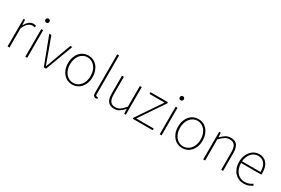

<svg xmlns="http://www.w3.org/2000/svg" viewBox="95 -1978 4651 3174"><g transform="rotate(30 2420.5 -390.5)"><path d="M105 -527H135L141 -428H143Q169 -476 206.5 -508Q244 -540 292 -540Q306 -540 317.5 -538Q329 -536 343 -529L334 -496Q321 -501 312 -503Q303 -505 287 -505Q252 -505 212 -473.5Q172 -442 141 -364V0H105Z M444 -527H480V0H444ZM463 -660Q447 -660 436 -670.5Q425 -681 425 -698Q425 -717 436 -727Q447 -737 463 -737Q478 -737 490 -727Q502 -717 502 -698Q502 -681 490 -670.5Q478 -660 463 -660Z M597 -527H637L761 -187Q775 -149 788.5 -110.5Q802 -72 816 -37H820Q834 -72 848 -110.5Q862 -149 875 -187L1000 -527H1037L840 0H797Z M1342 13Q1295 13 1252.5 -5.5Q1210 -24 1178 -59.5Q1146 -95 1127 -146Q1108 -197 1108 -262Q1108 -328 1127 -380Q1146 -432 1178 -467.5Q1210 -503 1252.5 -521.5Q1295 -540 1342 -540Q1389 -540 1431.5 -521.5Q1474 -503 1506 -467.5Q1538 -432 1557 -380Q1576 -328 1576 -262Q1576 -197 1557 -146Q1538 -95 1506 -59.5Q1474 -24 1431.5 -5.5Q1389 13 1342 13ZM1342 -20Q1384 -20 1420 -37.5Q1456 -55 1482.5 -87Q1509 -119 1524 -163.5Q1539 -208 1539 -262Q1539 -316 1524 -361.5Q1509 -407 1482.5 -439Q1456 -471 1420 -489Q1384 -507 1342 -507Q1300 -507 1264 -489Q1228 -471 1202 -439Q1176 -407 1161 -361.5Q1146 -316 1146 -262Q1146 -208 1161 -163.5Q1176 -119 1202 -87Q1228 -55 1264 -37.5Q1300 -20 1342 -20Z M1794 13Q1769 13 1754.5 -4Q1740 -21 1740 -59V-794H1776V-53Q1776 -20 1798 -20Q1801 -20 1804.5 -20Q1808 -20 1817 -22L1824 9Q1817 11 1811 12Q1805 13 1794 13Z M2021 -527V-192Q2021 -104 2050.5 -62Q2080 -20 2147 -20Q2196 -20 2236.5 -47Q2277 -74 2326 -133V-527H2362V0H2331L2327 -90H2325Q2285 -44 2242 -15.5Q2199 13 2144 13Q2063 13 2024 -36Q1985 -85 1985 -188V-527Z M2495 -19 2817 -494H2530V-527H2863V-507L2542 -33H2875V0H2495Z M3009 -527H3045V0H3009ZM3028 -660Q3012 -660 3001 -670.5Q2990 -681 2990 -698Q2990 -717 3001 -727Q3012 -737 3028 -737Q3043 -737 3055 -727Q3067 -717 3067 -698Q3067 -681 3055 -670.5Q3043 -660 3028 -660Z M3442 13Q3395 13 3352.5 -5.5Q3310 -24 3278 -59.5Q3246 -95 3227 -146Q3208 -197 3208 -262Q3208 -328 3227 -380Q3246 -432 3278 -467.5Q3310 -503 3352.5 -521.5Q3395 -540 3442 -540Q3489 -540 3531.5 -521.5Q3574 -503 3606 -467.5Q3638 -432 3657 -380Q3676 -328 3676 -262Q3676 -197 3657 -146Q3638 -95 3606 -59.5Q3574 -24 3531.5 -5.5Q3489 13 3442 13ZM3442 -20Q3484 -20 3520 -37.5Q3556 -55 3582.5 -87Q3609 -119 3624 -163.5Q3639 -208 3639 -262Q3639 -316 3624 -361.5Q3609 -407 3582.5 -439Q3556 -471 3520 -489Q3484 -507 3442 -507Q3400 -507 3364 -489Q3328 -471 3302 -439Q3276 -407 3261 -361.5Q3246 -316 3246 -262Q3246 -208 3261 -163.5Q3276 -119 3302 -87Q3328 -55 3364 -37.5Q3400 -20 3442 -20Z M3870 -527 3876 -444H3878Q3919 -485 3962 -512.5Q4005 -540 4060 -540Q4141 -540 4180 -491Q4219 -442 4219 -339V0H4183V-334Q4183 -422 4153.5 -464.5Q4124 -507 4056 -507Q4007 -507 3967 -481Q3927 -455 3876 -403V0H3840V-527Z M4614 13Q4564 13 4520 -6Q4476 -25 4443.5 -60Q4411 -95 4392 -146.5Q4373 -198 4373 -262Q4373 -327 4392 -378.5Q4411 -430 4442.5 -466Q4474 -502 4515 -521Q4556 -540 4600 -540Q4692 -540 4745.5 -477.5Q4799 -415 4799 -297Q4799 -289 4799 -280Q4799 -271 4797 -262H4411Q4411 -210 4425.5 -165.5Q4440 -121 4467 -88.5Q4494 -56 4532 -38Q4570 -20 4616 -20Q4661 -20 4696 -33Q4731 -46 4761 -68L4777 -37Q4747 -19 4710 -3Q4673 13 4614 13ZM4764 -294Q4764 -402 4719.5 -454.5Q4675 -507 4600 -507Q4565 -507 4532.5 -492.5Q4500 -478 4474.5 -450.5Q4449 -423 4432 -383.5Q4415 -344 4411 -294Z"/></g></svg>

Font: Kinto Sans Thin
Style: Regular
Weight: 100
Designer: Authors: Ryoko NISHIZUKA  (kana & ideographs); Paul D. Hunt (Latin, Greek & Cyrillic); Wenlong ZHANG  (bopomofo); Sandol
Foundry: Adobe Systems Incorporated, ookami Inc.
Version: Version 0.001